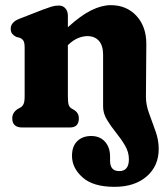

<svg xmlns="http://www.w3.org/2000/svg" viewBox="-20 -494 646 744"><path d="M379.5 -81V-282.5Q379.5 -317.5 363.2 -335.8Q347 -354 319 -354Q301.5 -354 282.8 -346.5Q264 -339 244 -320L243 -319.5V-121.5Q243 -97.5 246.2 -87.8Q249.5 -78 257.5 -73.5L268 -67.5Q285.5 -56 285.5 -35.5Q285.5 0 251 0H66.5Q27.5 0 27.5 -35.5Q27.5 -58.5 50 -72.5L59.5 -77.5Q67 -82 71.2 -90.8Q75.5 -99.5 75.5 -121.5V-309.5Q75.5 -329 70.5 -336.5Q65.5 -344 56.5 -347.5L43 -351Q33 -356 27.2 -363.2Q21.5 -370.5 21.5 -382.5Q21.5 -408 54.5 -421L144.5 -456Q165.5 -464 179.2 -468.2Q193 -472.5 208 -472.5Q224 -472.5 233.5 -461.5Q243 -450.5 243 -434V-388.5Q293.5 -434.5 333.8 -454.2Q374 -474 409.5 -474Q470.5 -474 508.8 -432.5Q547 -391 547 -324L545.5 -118Q545.5 -88 557.8 -54.5Q570 -21 582.5 13.8Q595 48.5 595 83Q595 149 548.5 189.5Q502 230 423.5 230Q341 230 300 193.5Q259 157 259 110Q259 72.5 279.5 52.8Q300 33 333.5 33Q367 33 386.8 55Q406.5 77 406.5 112.5V129Q406.5 169 442 169Q479.5 169 479.5 123Q479.5 95.5 464.5 70Q449.5 44.5 429.5 19.8Q409.5 -5 394.5 -29.8Q379.5 -54.5 379.5 -81Z"/></svg>

Font: Fraunces 72pt SuperSoft
Style: Bold
Weight: 700
Version: Version 1.000;[0bf87f6ff]